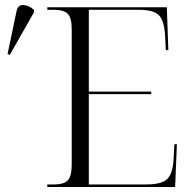

<svg xmlns="http://www.w3.org/2000/svg" viewBox="-20 -743 755 763"><path d="M168 0V-10H195Q234 -10 249.5 -26.5Q265 -43 265 -89V-627Q265 -672 249.5 -688Q234 -704 195 -704H168V-714H643L649 -544H639L636 -601Q633 -660 612 -682Q591 -704 532 -704H333V-379H581V-369H333V-10H561Q623 -10 645 -32Q667 -54 670 -113L673 -170H683L676 0ZM19 -525 10 -528 45 -695Q50 -724 72 -723Q94 -722 115 -704V-694Z"/></svg>

Font: Noto Serif Display Light
Style: Regular
Weight: 300
Designer: Monotype Design Team
Foundry: Monotype Imaging Inc.
Version: Version 2.009